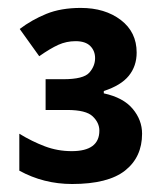

<svg xmlns="http://www.w3.org/2000/svg" viewBox="-20 -873 419 485"><path d="M184.1 -853Q245.1 -853 285.2 -822.5Q325.2 -792 325.2 -740.2Q325.2 -706.1 305.4 -681.6Q285.6 -657.2 242.2 -643.1V-637.2Q291.5 -626.5 315.2 -598.1Q338.9 -569.8 338.9 -535.2Q338.9 -476.1 295.9 -442.1Q252.9 -408.2 162.1 -408.2Q90.3 -408.2 28.8 -441.9V-535.2Q61 -515.6 93.3 -503.4Q125.5 -491.2 161.1 -491.2Q231 -491.2 231 -543Q231 -563 214.1 -579.1Q197.3 -595.2 149.9 -595.2H95.2V-672.9H140.1Q190.9 -672.9 205.6 -689.5Q220.2 -706.1 220.2 -726.1Q220.2 -744.6 208 -756.8Q195.8 -769 170.9 -769Q147.9 -769 127.4 -759.8Q106.9 -750.5 79.1 -731L29.8 -799.8Q60.1 -822.8 96.9 -837.9Q133.8 -853 184.1 -853Z"/></svg>

Font: Open Sans
Style: Bold
Weight: 700
Designer: Monotype Design Team
Foundry: Monotype Imaging Inc.
Version: Version 3.000; ttfautohint (v1.8.4)